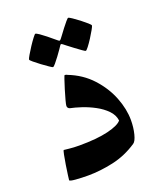

<svg xmlns="http://www.w3.org/2000/svg" viewBox="-127 -744 690 829"><g transform="rotate(-20 218.0 -329.5)"><path d="M389.6 -156.7Q389.6 -122.6 382.1 -93Q374.5 -63.5 363.3 -56.6Q310.1 -21 250 -7.8Q189.9 5.4 134.3 5.4Q104.5 5.4 77.1 3.2Q49.8 1 49.8 -3.9Q49.8 -5.9 52.5 -25.9Q55.2 -45.9 59.1 -71Q63 -96.2 66.9 -115.2Q70.8 -134.3 72.8 -134.3Q76.2 -134.3 96.4 -131.8Q116.7 -129.4 143.1 -129.4Q224.1 -129.4 275.4 -141.8Q326.7 -154.3 340.8 -172.4Q337.4 -198.7 317.1 -219.5Q296.9 -240.2 268.3 -255.6Q239.7 -271 210.2 -280.8Q180.7 -290.5 158.7 -294.9Q148.4 -298.8 148.4 -309.1Q148.4 -314.5 153.8 -334.7Q159.2 -355 166.5 -378.7Q173.8 -402.3 179.7 -419.7Q185.5 -437 187 -437Q193.8 -437 198.7 -433.6Q261.7 -409.2 304.2 -362.8Q346.7 -316.4 368.2 -261.7Q389.6 -207 389.6 -156.7ZM371.1 -598.1Q371.1 -594.7 362.8 -579.8Q354.5 -564.9 343.3 -547.4Q332 -529.8 322 -516.8Q312 -503.9 308.6 -503.9Q306.2 -503.9 293.7 -512.7Q281.2 -521.5 265.6 -533.2Q250 -544.9 238.3 -554Q226.6 -563 225.6 -564Q220.7 -567.9 217.8 -567.9Q215.3 -567.9 211.9 -562Q211.4 -561 203.6 -549.6Q195.8 -538.1 184.8 -523.4Q173.8 -508.8 164.6 -497.6Q155.3 -486.3 151.4 -486.3Q149.4 -486.3 136 -495.4Q122.6 -504.4 106.2 -516.6Q89.8 -528.8 77.6 -539.1Q65.4 -549.3 65.4 -552.2Q65.4 -555.7 74.2 -570.8Q83 -585.9 94.7 -603.8Q106.4 -621.6 116.5 -634.8Q126.5 -647.9 128.9 -647.9Q133.3 -647.9 146 -639.2Q158.7 -630.4 173.1 -618.9Q187.5 -607.4 198.2 -598.1Q209 -588.9 210 -588.4Q215.3 -584 217.3 -584Q220.7 -584 225.6 -590.8Q226.6 -591.8 234.9 -603Q243.2 -614.3 253.9 -628.4Q264.6 -642.6 273.9 -653.3Q283.2 -664.1 285.6 -664.1Q289.6 -664.1 303 -655Q316.4 -646 332.3 -633.8Q348.1 -621.6 359.6 -611.3Q371.1 -601.1 371.1 -598.1Z"/></g></svg>

Font: Scheherazade New
Style: Bold
Weight: 700
Designer: SIL International
Foundry: SIL International
Version: Version 4.000